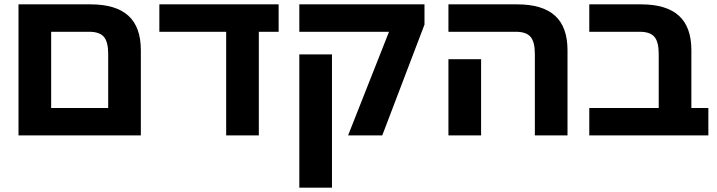

<svg xmlns="http://www.w3.org/2000/svg" viewBox="-20 -622 3294 882"><path d="M65 0V-602H396Q512 -602 569.5 -550Q627 -498 627 -391V0ZM215 -126H477V-374Q477 -430 457 -453Q437 -476 390 -476H215Z M1019 0V-554H1169V0ZM712 -476V-602H1260V-476Z M1579 0 1767 -476H1355V-602H1930V-509L1736 0ZM1355 240V-372H1505V240Z M2437 0V-374Q2437 -430 2417 -453Q2397 -476 2350 -476H2040V-602H2356Q2472 -602 2529.5 -550Q2587 -498 2587 -391V0ZM2040 0V-350H2190V0Z M3006 0V-374Q3006 -430 2986 -453Q2966 -476 2919 -476H2687V-602H2925Q3041 -602 3098.5 -550Q3156 -498 3156 -391V0ZM2687 0V-126H3234V0Z"/></svg>

Font: Noto Sans Hebrew
Style: Bold
Weight: 700
Designer: Monotype Design Team
Foundry: Monotype Imaging Inc.
Version: Version 2.003